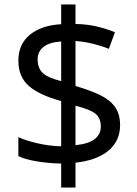

<svg xmlns="http://www.w3.org/2000/svg" viewBox="-20 -779 612 857"><path d="M253 -49Q198 -50 146 -58.5Q94 -67 62 -82V-167Q96 -151 149 -139Q202 -127 253 -126V-328Q154 -355 108 -396Q62 -437 62 -508Q62 -582 113.5 -624Q165 -666 253 -671V-759H317V-672Q370 -671 413.5 -660.5Q457 -650 493 -635L466 -561Q434 -574 395.5 -583.5Q357 -593 317 -596V-395Q383 -376 427 -354.5Q471 -333 493.5 -301.5Q516 -270 516 -220Q516 -150 464 -106.5Q412 -63 317 -53V58H253ZM253 -594Q199 -590 173.5 -569Q148 -548 148 -515Q148 -475 170.5 -453.5Q193 -432 253 -417ZM317 -131Q376 -137 403 -158.5Q430 -180 430 -214Q430 -252 406 -271.5Q382 -291 317 -307Z"/></svg>

Font: Noto Music
Style: Regular
Weight: 400
Designer: Monotype Design Team, Benjamin Yang
Foundry: Monotype Imaging Inc.
Version: Version 2.002; ttfautohint (v1.8.4.7-5d5b)